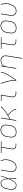

<svg xmlns="http://www.w3.org/2000/svg" viewBox="2907 -3488 786 6640"><g transform="rotate(-90 3300.0 -168.0)"><path d="M214 8Q186 8 159 1Q132 -6 112 -22.5Q92 -39 79.5 -62.5Q67 -86 62 -112.5Q57 -139 58 -167Q59 -195 64 -223L82 -333Q86 -359 94 -385Q102 -411 116 -435Q130 -459 149.5 -479.5Q169 -500 193.5 -513.5Q218 -527 244.5 -532.5Q271 -538 297 -538Q323 -538 346.5 -527Q370 -516 385.5 -496.5Q401 -477 410.5 -453.5Q420 -430 426 -405.5Q432 -381 436 -355.5Q440 -330 442 -304Q464 -361 484.5 -417.5Q505 -474 526 -530H546Q521 -464 496.5 -397.5Q472 -331 446 -265Q451 -199 454 -132.5Q457 -66 461 0H440Q437 -57 435.5 -114Q434 -171 431 -227Q420 -202 408 -176.5Q396 -151 382 -126Q368 -101 351.5 -77.5Q335 -54 314 -34.5Q293 -15 267 -3.5Q241 8 214 8ZM214 -11Q242 -11 269 -25Q296 -39 316.5 -61Q337 -83 352.5 -108.5Q368 -134 381.5 -160.5Q395 -187 406.5 -214Q418 -241 428 -268Q427 -288 425 -307.5Q423 -327 420 -347Q417 -367 413.5 -386Q410 -405 404 -423.5Q398 -442 389 -459.5Q380 -477 367 -490.5Q354 -504 335.5 -511.5Q317 -519 297 -519Q273 -519 249 -514Q225 -509 203 -496Q181 -483 163 -464Q145 -445 132.5 -423Q120 -401 113 -377.5Q106 -354 102 -330L84 -220Q80 -195 79 -170Q78 -145 82 -121.5Q86 -98 96.5 -76.5Q107 -55 124.5 -39.5Q142 -24 165.5 -17.5Q189 -11 214 -11Z M840 8Q812 8 785 1Q758 -6 736 -22Q714 -38 700 -61Q686 -84 679.5 -110.5Q673 -137 674 -166Q675 -195 680 -223L730 -530H751L700 -220Q696 -195 695 -169Q694 -143 699.5 -119Q705 -95 717 -74Q729 -53 748 -38.5Q767 -24 791 -17.5Q815 -11 841 -11Q873 -11 905.5 -21.5Q938 -32 964 -55Q990 -78 1009 -106.5Q1028 -135 1042 -166Q1056 -197 1065.5 -228Q1075 -259 1081 -292Q1091 -354 1083 -414.5Q1075 -475 1050 -528L1068 -537Q1095 -481 1103.5 -417.5Q1112 -354 1101 -289Q1095 -254 1084.5 -220.5Q1074 -187 1059 -154Q1044 -121 1022.5 -90.5Q1001 -60 973 -36.5Q945 -13 910 -2.5Q875 8 840 8Z M1589 0Q1569 0 1548.5 -3.5Q1528 -7 1510.5 -16.5Q1493 -26 1480.5 -41Q1468 -56 1462 -75Q1456 -94 1456 -114.5Q1456 -135 1459 -156L1518 -511H1327L1330 -530H1732L1729 -511H1539L1480 -153Q1477 -135 1477 -117.5Q1477 -100 1482 -83.5Q1487 -67 1497.5 -54Q1508 -41 1522.5 -33Q1537 -25 1554.5 -22Q1572 -19 1589 -19H1658V0Z M2046 8Q2016 8 1987.5 2Q1959 -4 1935.5 -19Q1912 -34 1896.5 -57Q1881 -80 1873.5 -107.5Q1866 -135 1866.5 -164.5Q1867 -194 1872 -223L1890 -333Q1894 -361 1903.5 -388Q1913 -415 1929.5 -440Q1946 -465 1969 -484.5Q1992 -504 2018.5 -516Q2045 -528 2073.5 -534.5Q2102 -541 2129 -541Q2158 -541 2186.5 -533.5Q2215 -526 2238.5 -511.5Q2262 -497 2278 -473.5Q2294 -450 2301.5 -423Q2309 -396 2308.5 -366Q2308 -336 2303 -307L2285 -197Q2281 -169 2271.5 -141.5Q2262 -114 2245.5 -89.5Q2229 -65 2206 -45.5Q2183 -26 2156.5 -13.5Q2130 -1 2101.5 3.5Q2073 8 2046 8ZM2046 -11Q2071 -11 2097 -15.5Q2123 -20 2147.5 -31.5Q2172 -43 2193 -61Q2214 -79 2229 -101.5Q2244 -124 2252.5 -149Q2261 -174 2265 -200L2283 -310Q2287 -336 2287.5 -363Q2288 -390 2282 -415Q2276 -440 2261.5 -461Q2247 -482 2226 -495Q2205 -508 2179 -513.5Q2153 -519 2127 -519Q2101 -519 2075.5 -514.5Q2050 -510 2026 -498Q2002 -486 1981.5 -468Q1961 -450 1946 -427.5Q1931 -405 1922.5 -380.5Q1914 -356 1910 -330L1892 -220Q1888 -194 1887.5 -167.5Q1887 -141 1893 -116Q1899 -91 1913 -70.5Q1927 -50 1947.5 -36Q1968 -22 1994 -16.5Q2020 -11 2046 -11Z M2443 0 2530 -530H2551L2501 -223Q2515 -231 2529 -239Q2543 -247 2556.5 -255Q2570 -263 2584 -271Q2598 -279 2611.5 -287.5Q2625 -296 2639 -304.5Q2653 -313 2666.5 -321.5Q2680 -330 2693.5 -339Q2707 -348 2720.5 -357Q2734 -366 2747 -375Q2760 -384 2773 -393.5Q2786 -403 2799 -413Q2812 -423 2824.5 -433.5Q2837 -444 2849 -454.5Q2861 -465 2872 -477Q2883 -489 2893.5 -502Q2904 -515 2906 -530H2932Q2930 -515 2920.5 -502.5Q2911 -490 2900.5 -478.5Q2890 -467 2879 -456.5Q2868 -446 2856 -436Q2844 -426 2832 -416Q2820 -406 2807.5 -397Q2795 -388 2782.5 -378.5Q2770 -369 2757.5 -360.5Q2745 -352 2732.5 -343Q2720 -334 2707 -325.5Q2694 -317 2681 -308.5Q2668 -300 2655 -292Q2665 -282 2675.5 -271Q2686 -260 2696.5 -249.5Q2707 -239 2717 -228Q2727 -217 2737 -205.5Q2747 -194 2756.5 -183Q2766 -172 2775.5 -160Q2785 -148 2794 -136.5Q2803 -125 2811 -112.5Q2819 -100 2826.5 -87Q2834 -74 2840.5 -60Q2847 -46 2851 -31Q2855 -16 2853 0H2832Q2834 -15 2830 -30Q2826 -45 2820 -58.5Q2814 -72 2806.5 -84Q2799 -96 2791 -108Q2783 -120 2774 -131.5Q2765 -143 2756 -154.5Q2747 -166 2737.5 -177Q2728 -188 2718.5 -198.5Q2709 -209 2699 -219.5Q2689 -230 2679 -240.5Q2669 -251 2659 -261.5Q2649 -272 2638 -282Q2603 -260 2567.5 -239.5Q2532 -219 2497 -199L2464 0Z M3389 0Q3369 0 3348.5 -3.5Q3328 -7 3310.5 -16.5Q3293 -26 3280.5 -41Q3268 -56 3262 -75Q3256 -94 3256 -114.5Q3256 -135 3259 -156L3318 -511H3128V-530H3342L3280 -153Q3277 -135 3277 -117.5Q3277 -100 3282 -83.5Q3287 -67 3297.5 -54Q3308 -41 3322.5 -33Q3337 -25 3354.5 -22Q3372 -19 3389 -19H3458V0Z M3830 0Q3836 -35 3833.5 -70Q3831 -105 3826.5 -139.5Q3822 -174 3815.5 -207.5Q3809 -241 3801 -274Q3793 -307 3784.5 -339.5Q3776 -372 3766 -404.5Q3756 -437 3745 -468.5Q3734 -500 3721 -531L3740 -538Q3757 -499 3770.5 -459Q3784 -419 3795.5 -378Q3807 -337 3817 -295Q3827 -253 3835.5 -211Q3844 -169 3849.5 -125.5Q3855 -82 3854 -38Q3873 -64 3892 -90Q3911 -116 3929 -142.5Q3947 -169 3965 -195.5Q3983 -222 3999.5 -249.5Q4016 -277 4032 -304.5Q4048 -332 4061.5 -360.5Q4075 -389 4086.5 -418Q4098 -447 4103 -477L4112 -530H4132L4124 -477Q4118 -444 4105.5 -412.5Q4093 -381 4078 -350Q4063 -319 4045.5 -289Q4028 -259 4009.5 -229.5Q3991 -200 3972 -171Q3953 -142 3933 -113.5Q3913 -85 3892.5 -56.5Q3872 -28 3851 0Z M4590 205 4675 -310Q4679 -336 4680 -362Q4681 -388 4675.5 -412.5Q4670 -437 4657 -458Q4644 -479 4624.5 -493Q4605 -507 4580 -513Q4555 -519 4529 -519Q4505 -519 4479.5 -514.5Q4454 -510 4430.5 -498Q4407 -486 4387 -468Q4367 -450 4353 -427.5Q4339 -405 4331 -380.5Q4323 -356 4318 -331L4264 0H4243L4330 -530H4351L4334 -426Q4349 -453 4370.5 -475Q4392 -497 4418 -512Q4444 -527 4473 -532.5Q4502 -538 4530 -538Q4559 -538 4587 -531.5Q4615 -525 4637 -509.5Q4659 -494 4674 -471Q4689 -448 4695.5 -421Q4702 -394 4701 -365Q4700 -336 4695 -307L4611 205Z M5189 0Q5169 0 5148.5 -3.5Q5128 -7 5110.5 -16.5Q5093 -26 5080.5 -41Q5068 -56 5062 -75Q5056 -94 5056 -114.5Q5056 -135 5059 -156L5118 -511H4927L4930 -530H5332L5329 -511H5139L5080 -153Q5077 -135 5077 -117.5Q5077 -100 5082 -83.5Q5087 -67 5097.5 -54Q5108 -41 5122.5 -33Q5137 -25 5154.5 -22Q5172 -19 5189 -19H5258V0Z M5646 8Q5616 8 5587.5 2Q5559 -4 5535.5 -19Q5512 -34 5496.5 -57Q5481 -80 5473.5 -107.5Q5466 -135 5466.5 -164.5Q5467 -194 5472 -223L5490 -333Q5494 -361 5503.5 -388Q5513 -415 5529.5 -440Q5546 -465 5569 -484.5Q5592 -504 5618.5 -516Q5645 -528 5673.5 -534.5Q5702 -541 5729 -541Q5758 -541 5786.5 -533.5Q5815 -526 5838.5 -511.5Q5862 -497 5878 -473.5Q5894 -450 5901.5 -423Q5909 -396 5908.5 -366Q5908 -336 5903 -307L5885 -197Q5881 -169 5871.5 -141.5Q5862 -114 5845.5 -89.5Q5829 -65 5806 -45.5Q5783 -26 5756.5 -13.5Q5730 -1 5701.5 3.5Q5673 8 5646 8ZM5646 -11Q5671 -11 5697 -15.5Q5723 -20 5747.5 -31.5Q5772 -43 5793 -61Q5814 -79 5829 -101.5Q5844 -124 5852.5 -149Q5861 -174 5865 -200L5883 -310Q5887 -336 5887.5 -363Q5888 -390 5882 -415Q5876 -440 5861.5 -461Q5847 -482 5826 -495Q5805 -508 5779 -513.5Q5753 -519 5727 -519Q5701 -519 5675.5 -514.5Q5650 -510 5626 -498Q5602 -486 5581.5 -468Q5561 -450 5546 -427.5Q5531 -405 5522.5 -380.5Q5514 -356 5510 -330L5492 -220Q5488 -194 5487.5 -167.5Q5487 -141 5493 -116Q5499 -91 5513 -70.5Q5527 -50 5547.5 -36Q5568 -22 5594 -16.5Q5620 -11 5646 -11Z M6240 8Q6212 8 6185 1Q6158 -6 6136 -22Q6114 -38 6100 -61Q6086 -84 6079.5 -110.5Q6073 -137 6074 -166Q6075 -195 6080 -223L6130 -530H6151L6100 -220Q6096 -195 6095 -169Q6094 -143 6099.5 -119Q6105 -95 6117 -74Q6129 -53 6148 -38.5Q6167 -24 6191 -17.5Q6215 -11 6241 -11Q6273 -11 6305.5 -21.5Q6338 -32 6364 -55Q6390 -78 6409 -106.5Q6428 -135 6442 -166Q6456 -197 6465.5 -228Q6475 -259 6481 -292Q6491 -354 6483 -414.5Q6475 -475 6450 -528L6468 -537Q6495 -481 6503.5 -417.5Q6512 -354 6501 -289Q6495 -254 6484.5 -220.5Q6474 -187 6459 -154Q6444 -121 6422.5 -90.5Q6401 -60 6373 -36.5Q6345 -13 6310 -2.5Q6275 8 6240 8Z"/></g></svg>

Font: Iosevka Curly Thin Extended
Style: Italic
Weight: 100
Width: 7
Italic angle: -9°
Monospace: yes
Designer: Belleve Invis
Foundry: Belleve Invis
Version: Version 11.1.0; ttfautohint (v1.8.3)